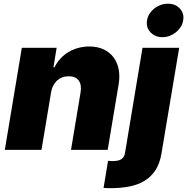

<svg xmlns="http://www.w3.org/2000/svg" viewBox="-20 -801 1000 1026"><path d="M96.6 -545.5H282.7L265.6 -441.8H271.3Q284.8 -468.8 304.3 -489.3Q323.9 -509.9 348 -524Q372.2 -538 399.9 -545.3Q427.6 -552.6 457.4 -552.6Q500.7 -552.6 533.4 -537.3Q566.1 -522 586.5 -494.9Q606.9 -467.7 614.2 -430.2Q621.4 -392.8 613.6 -348L555.4 0H359.4L410.5 -306.8Q417.3 -347.7 400.7 -370.6Q384.2 -393.5 346.6 -393.5Q328.5 -393.5 312.9 -387.6Q297.2 -381.7 285 -370.6Q272.7 -359.4 264.4 -343.2Q256 -327.1 252.8 -306.8L201.7 0H5.7ZM533.4 203.1 557.5 58.2Q563.2 58.9 568.7 59.3Q574.2 59.7 580.3 59.7Q598 59.7 610.1 57Q622.2 54.3 630 48.7Q637.8 43 642 34.4Q646.3 25.9 648.4 14.2L741.5 -545.5H937.5L843 18.5Q834.2 72.4 810.9 108.1Q787.6 143.8 752.3 165.3Q717 186.8 671 195.7Q625 204.5 571 204.5Q561.8 204.5 552.2 204.2Q542.6 203.8 533.4 203.1ZM765.6 -691.8Q768.8 -711.6 779.3 -728Q789.8 -744.3 805 -756.2Q820.3 -768.1 839 -774.7Q857.6 -781.2 877.1 -781.2Q917.3 -781.2 941.1 -755.3Q965.2 -729 958.8 -691.8Q955.6 -672.2 945 -655.9Q934.3 -639.6 919.2 -627.7Q904.1 -615.8 885.7 -609Q867.2 -602.3 848 -602.3Q808.9 -602.3 783.7 -628.9Q759.9 -654.5 765.6 -691.8Z"/></svg>

Font: Inter P Black
Style: Italic
Weight: 900
Italic angle: -9.40001°
Designer: Rasmus Andersson
Foundry: rsms
Version: Version 3.018;git-588b23468